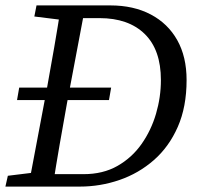

<svg xmlns="http://www.w3.org/2000/svg" viewBox="-23 -690 744 710"><path d="M380 -320H40L48 -366H388ZM-3 0 6 -40 128 -55H134L124 0ZM82 0 150 -360Q164 -437 177.5 -515Q191 -593 203 -670H293L225 -310Q211 -233 197.5 -155Q184 -77 172 0ZM104 -629 112 -670H251L240 -614H225ZM124 0 133 -46H286Q358 -46 411.5 -76.5Q465 -107 500.5 -157.5Q536 -208 554 -269.5Q572 -331 572 -394Q572 -506 512 -564.5Q452 -623 345 -623H242L251 -670H385Q471 -670 534.5 -636.5Q598 -603 632.5 -541.5Q667 -480 667 -394Q667 -295 634.5 -221Q602 -147 546 -98Q490 -49 419 -24.5Q348 0 272 0Z"/></svg>

Font: Source Serif 4
Style: Italic
Weight: 400
Italic angle: -12°
Designer: Frank Grießhammer
Foundry: Adobe Systems Incorporated
Version: Version 4.004;hotconv 1.0.116;makeotfexe 2.5.65601